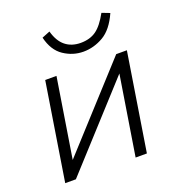

<svg xmlns="http://www.w3.org/2000/svg" viewBox="-126 -794 828 897"><g transform="rotate(-20 287.5 -345.5)"><path d="M46 0 123 -485H179L116 -90L476 -485H529L452 0H396L459 -395L99 0ZM337 -548Q285 -548 240 -578Q195 -608 179 -675L219 -691Q233 -640 263.5 -615.5Q294 -591 339 -591Q385 -591 416 -613Q447 -635 477 -690L516 -675Q484 -603 436.5 -575.5Q389 -548 337 -548Z"/></g></svg>

Font: Nunito Sans Light
Style: Italic
Weight: 300
Italic angle: -9°
Designer: Vernon Adams
Foundry: Vernon Adams
Version: Version 3.006; ttfautohint (v1.8.3)